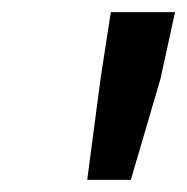

<svg xmlns="http://www.w3.org/2000/svg" viewBox="-20 -691 309 317"><path d="M124 -394 146 -561 163 -671H269L245 -561L196 -394Z"/></svg>

Font: TypoPRO Source Sans Pro
Style: Italic
Weight: 600
Italic angle: -11°
Designer: Paul D. Hunt
Foundry: Adobe Systems Incorporated
Version: Version 1.075;PS 2.000;hotconv 1.0.86;makeotf.lib2.5.63406